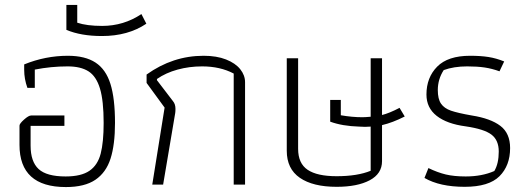

<svg xmlns="http://www.w3.org/2000/svg" viewBox="-20 -748 2145 778"><path d="M59 -161V-239Q59 -247 77.5 -263.5Q96 -280 106 -280H241V-238H104V-158Q104 -93 136.5 -63Q169 -33 246 -33Q309 -33 342.5 -56Q376 -79 388 -125.5Q400 -172 400 -250Q400 -340 385 -389.5Q370 -439 338.5 -459Q307 -479 254 -479Q187 -479 121 -466V-392H91Q78 -428 78 -465V-487Q164 -522 255 -522Q325 -522 367 -494.5Q409 -467 427.5 -408Q446 -349 446 -250Q446 -162 428 -105.5Q410 -49 366.5 -19.5Q323 10 247 10Q59 10 59 -161Z M249 -627V-728H293V-656Q332 -643 394 -643Q481 -643 553 -691L573 -652Q499 -602 393 -602Q308 -602 249 -627Z M647 -312 574 -412V-446Q680 -522 805 -522Q858 -522 896 -507Q934 -492 953.5 -467.5Q973 -443 973 -415V0H927V-450Q872 -479 799 -479Q747 -479 699.5 -466Q652 -453 616 -428V-423L681 -338Q691 -326 691 -307Q691 -296 690 -290L641 0H597Z M1142 -137V-512H1188V-145Q1188 -86 1226.5 -60Q1265 -34 1344 -34Q1428 -34 1482 -56V-235L1459 -234L1435 -235Q1367 -237 1318 -255V-343H1361V-281Q1407 -273 1448 -273Q1460 -273 1482 -275V-512H1528V-282Q1557 -289 1599 -311L1620 -276Q1571 -251 1528 -241V-95Q1528 -44 1478 -17.5Q1428 9 1344 9Q1248 9 1195 -27.5Q1142 -64 1142 -137Z M1700 -27 1716 -67Q1753 -49 1786.5 -41Q1820 -33 1867 -33Q1933 -33 1983 -55Q2001 -85 2001 -134Q2001 -180 1971.5 -202.5Q1942 -225 1867 -236Q1791 -246 1749.5 -278.5Q1708 -311 1708 -365Q1708 -434 1751.5 -478Q1795 -522 1885 -522Q1928 -522 1959.5 -517Q1991 -512 2023 -499L2004 -459Q1974 -470 1944 -474.5Q1914 -479 1873 -479Q1819 -479 1778 -464Q1754 -427 1754 -383Q1754 -347 1767 -328Q1780 -309 1807.5 -299.5Q1835 -290 1892 -280Q1968 -268 2007.5 -238Q2047 -208 2047 -148Q2047 -77 2004 -34Q1961 9 1863 9Q1762 9 1700 -27Z"/></svg>

Font: Athiti Light
Style: Regular
Weight: 300
Designer: CadsonDemak Team
Foundry: CadsonDemak
Version: Version 1.033